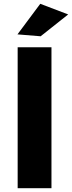

<svg xmlns="http://www.w3.org/2000/svg" viewBox="-20 -991 379 1011"><path d="M73 -742H251V0H73ZM192 -971 339 -915 194 -800 72 -810Z"/></svg>

Font: Montserrat V1
Style: Bold
Weight: 700
Designer: Julieta Ulanovsky
Foundry: Julieta Ulanovsky
Version: Version 6.001